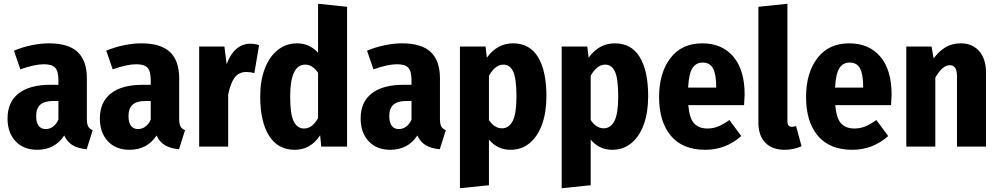

<svg xmlns="http://www.w3.org/2000/svg" viewBox="-20 -778 5300 1019"><path d="M472 -87 440 14Q395 10 366 -7Q337 -24 321 -59Q271 17 177 17Q105 17 62.5 -28.5Q20 -74 20 -149Q20 -236 78.5 -282Q137 -328 248 -328H290V-353Q290 -400 273 -418.5Q256 -437 213 -437Q164 -437 88 -410L54 -509Q99 -528 148 -538Q197 -548 240 -548Q343 -548 392 -502Q441 -456 441 -362V-147Q441 -120 448 -107Q455 -94 472 -87ZM290 -143V-242H262Q216 -242 194 -222.5Q172 -203 172 -162Q172 -128 185 -110.5Q198 -93 223 -93Q244 -93 261.5 -106Q279 -119 290 -143Z M962 -87 930 14Q885 10 856 -7Q827 -24 811 -59Q761 17 667 17Q595 17 552.5 -28.5Q510 -74 510 -149Q510 -236 568.5 -282Q627 -328 738 -328H780V-353Q780 -400 763 -418.5Q746 -437 703 -437Q654 -437 578 -410L544 -509Q589 -528 638 -538Q687 -548 730 -548Q833 -548 882 -502Q931 -456 931 -362V-147Q931 -120 938 -107Q945 -94 962 -87ZM780 -143V-242H752Q706 -242 684 -222.5Q662 -203 662 -162Q662 -128 675 -110.5Q688 -93 713 -93Q734 -93 751.5 -106Q769 -119 780 -143Z M1355 -538 1330 -390Q1309 -396 1288 -396Q1247 -396 1225 -366Q1203 -336 1191 -276V0H1037V-531H1171L1183 -437Q1201 -489 1233.5 -517.5Q1266 -546 1308 -546Q1335 -546 1355 -538Z M1822 -742V0H1685L1679 -60Q1629 17 1544 17Q1455 17 1408 -57.5Q1361 -132 1361 -266Q1361 -350 1385.5 -414Q1410 -478 1454.5 -513Q1499 -548 1557 -548Q1623 -548 1668 -498V-758ZM1668 -151V-392Q1652 -414 1636 -424.5Q1620 -435 1600 -435Q1520 -435 1520 -266Q1520 -171 1539 -133.5Q1558 -96 1593 -96Q1616 -96 1634 -109.5Q1652 -123 1668 -151Z M2346 -87 2314 14Q2269 10 2240 -7Q2211 -24 2195 -59Q2145 17 2051 17Q1979 17 1936.5 -28.5Q1894 -74 1894 -149Q1894 -236 1952.5 -282Q2011 -328 2122 -328H2164V-353Q2164 -400 2147 -418.5Q2130 -437 2087 -437Q2038 -437 1962 -410L1928 -509Q1973 -528 2022 -538Q2071 -548 2114 -548Q2217 -548 2266 -502Q2315 -456 2315 -362V-147Q2315 -120 2322 -107Q2329 -94 2346 -87ZM2164 -143V-242H2136Q2090 -242 2068 -222.5Q2046 -203 2046 -162Q2046 -128 2059 -110.5Q2072 -93 2097 -93Q2118 -93 2135.5 -106Q2153 -119 2164 -143Z M2880 -267Q2880 -182 2857 -118Q2834 -54 2791 -18.5Q2748 17 2690 17Q2620 17 2575 -37V205L2421 221V-531H2557L2564 -472Q2619 -548 2703 -548Q2791 -548 2835.5 -475Q2880 -402 2880 -267ZM2721 -265Q2721 -362 2703.5 -398.5Q2686 -435 2652 -435Q2608 -435 2575 -376V-141Q2604 -97 2644 -97Q2681 -97 2701 -136Q2721 -175 2721 -265Z M3420 -267Q3420 -182 3397 -118Q3374 -54 3331 -18.5Q3288 17 3230 17Q3160 17 3115 -37V205L2961 221V-531H3097L3104 -472Q3159 -548 3243 -548Q3331 -548 3375.5 -475Q3420 -402 3420 -267ZM3261 -265Q3261 -362 3243.5 -398.5Q3226 -435 3192 -435Q3148 -435 3115 -376V-141Q3144 -97 3184 -97Q3221 -97 3241 -136Q3261 -175 3261 -265Z M3929 -220H3633Q3639 -150 3664 -123Q3689 -96 3735 -96Q3765 -96 3792 -107Q3819 -118 3851 -141L3914 -56Q3832 17 3723 17Q3603 17 3540.5 -57.5Q3478 -132 3478 -263Q3478 -391 3538 -469.5Q3598 -548 3707 -548Q3812 -548 3872 -477.5Q3932 -407 3932 -276Q3932 -268 3929 -220ZM3781 -320Q3781 -383 3764.5 -414.5Q3748 -446 3709 -446Q3674 -446 3655 -416.5Q3636 -387 3632 -313H3781Z M4005 -127V-742L4159 -758V-134Q4159 -105 4183 -105Q4193 -105 4205 -109L4234 -2Q4192 17 4144 17Q4078 17 4041.5 -21Q4005 -59 4005 -127Z M4709 -220H4413Q4419 -150 4444 -123Q4469 -96 4515 -96Q4545 -96 4572 -107Q4599 -118 4631 -141L4694 -56Q4612 17 4503 17Q4383 17 4320.5 -57.5Q4258 -132 4258 -263Q4258 -391 4318 -469.5Q4378 -548 4487 -548Q4592 -548 4652 -477.5Q4712 -407 4712 -276Q4712 -268 4709 -220ZM4561 -320Q4561 -383 4544.5 -414.5Q4528 -446 4489 -446Q4454 -446 4435 -416.5Q4416 -387 4412 -313H4561Z M5213 -393V0H5059V-372Q5059 -405 5049 -418.5Q5039 -432 5020 -432Q4982 -432 4944 -366V0H4790V-531H4924L4935 -468Q4965 -508 4999.5 -528Q5034 -548 5079 -548Q5141 -548 5177 -506.5Q5213 -465 5213 -393Z"/></svg>

Font: Fira Sans Condensed
Style: Bold
Weight: 700
Width: 3
Designer: bBox Type GmbH & Carrois Corporate GbR & Edenspiekermann AG
Foundry: bBox Type GmbH & Carrois Corporate GbR & Edenspiekermann AG
Version: Version 4.301